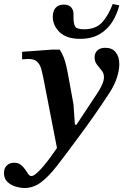

<svg xmlns="http://www.w3.org/2000/svg" viewBox="-114 -724 619 964"><path d="M9 220Q-11 220 -35 213Q-59 206 -76.5 189.5Q-94 173 -94 145Q-94 120 -79.5 106.5Q-65 93 -43 93Q-23 93 -10 103Q3 113 12 126.5Q21 140 28 150Q35 160 44 160Q53 160 69 146.5Q85 133 103.5 111Q122 89 140 64.5Q158 40 172 19L104 -331Q99 -356 93 -378Q87 -400 72.5 -414Q58 -428 29 -428Q21 -428 10.5 -427Q0 -426 -3 -426V-464L149 -475H186Q198 -456 205.5 -437Q213 -418 219 -392Q225 -366 232 -326L255 -200L262 -98H270L376 -258Q390 -279 399 -300Q408 -321 408 -337Q408 -356 396 -370.5Q384 -385 372.5 -400Q361 -415 361 -436Q361 -458 375 -471Q389 -484 415 -484Q449 -484 467 -461.5Q485 -439 485 -402Q485 -374 474 -337.5Q463 -301 437 -260Q398 -200 357 -141.5Q316 -83 280 -35Q217 51 173 107.5Q129 164 91 192Q53 220 9 220ZM288 -529Q220 -529 185.5 -562.5Q151 -596 151 -640Q151 -669 165.5 -685Q180 -701 206 -701Q230 -701 242.5 -688Q255 -675 255 -654Q255 -650 255 -645Q255 -640 255 -636Q255 -606 263 -591.5Q271 -577 308 -577Q368 -577 399.5 -612.5Q431 -648 452 -704L485 -697Q474 -654 450.5 -615.5Q427 -577 387 -553Q347 -529 288 -529Z"/></svg>

Font: STIX Two Text SemiBold
Style: Italic
Weight: 600
Italic angle: -12°
Designer: Ross Mills, John Hudson & Paul Hanslow, Tiro Typeworks Ltd; with prior portions MicroPress Inc. and Coen Hoffman, Elsevi
Foundry: Tiro Typeworks Ltd
Version: Version 2.13 b171